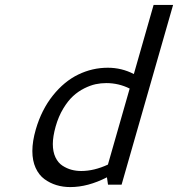

<svg xmlns="http://www.w3.org/2000/svg" viewBox="-20 -758 730 788"><path d="M127 -227.1Q150.4 -307.6 197 -366Q243.7 -424.3 301.3 -452.1Q358.9 -480 422.4 -480Q479.5 -480 529.3 -454.1L610.4 -737.8H690.4L479 0H423.3L418.9 -30.3Q340.8 9.8 268.6 9.8Q238.3 9.8 211.7 1.7Q185.1 -6.3 162.4 -22.9Q139.6 -39.6 126.2 -69.1Q112.8 -98.6 112.8 -138.2Q112.8 -178.2 127 -227.1ZM313.5 -56.2Q366.2 -56.2 422.9 -82.5L512.2 -394.5Q467.3 -417 416 -417Q394 -417 372.3 -412.4Q350.6 -407.7 325.7 -395.3Q300.8 -382.8 279.8 -363.5Q258.8 -344.2 239.5 -312.3Q220.2 -280.3 208.5 -239.3Q196.8 -197.3 196.8 -167Q196.8 -135.3 207.5 -112.5Q218.3 -89.8 236.3 -78.1Q254.4 -66.4 273.4 -61.3Q292.5 -56.2 313.5 -56.2Z"/></svg>

Font: Cantarell
Style: Italic
Weight: 400
Italic angle: -16°
Designer: Dave Crossland
Version: Version 1.004